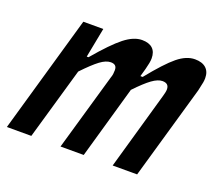

<svg xmlns="http://www.w3.org/2000/svg" viewBox="-109 -602 817 723"><g transform="rotate(20 299.5 -241.0)"><path d="M115 -471H195L172 -352H179Q239 -423 276.5 -452.5Q314 -482 347 -482Q375 -482 389.5 -468.5Q404 -455 404 -429Q404 -421 402 -410Q400 -399 396 -384L387 -352H396Q454 -424 489.5 -453Q525 -482 559 -482Q588 -482 603.5 -468Q619 -454 619 -428Q619 -420 617.5 -411Q616 -402 610 -376L502 0H404L492 -309Q495 -320 496.5 -326.5Q498 -333 498 -339Q498 -351 491.5 -357Q485 -363 472 -363Q454 -363 430.5 -346Q407 -329 371 -291L288 0H195L284 -309Q287 -317 288 -324.5Q289 -332 289 -340Q289 -352 283 -357.5Q277 -363 265 -363Q246 -363 222.5 -345.5Q199 -328 161 -288L78 0H-20Z"/></g></svg>

Font: Intel One Mono Medium
Style: Italic
Weight: 500
Italic angle: -16°
Monospace: yes
Designer: Fred Shallcrass
Foundry: Frere-Jones Type LLC
Version: Version 1.400;hotconv 1.1.0;makeotfexe 2.6.0;FJTRelease1.4